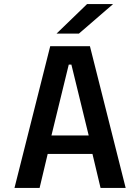

<svg xmlns="http://www.w3.org/2000/svg" viewBox="-20 -928 690 948"><path d="M600.5 0H476.5L436.5 -168H215.5L175.5 0H51.5L228 -700H424ZM319.5 -609 234 -259H418L332.5 -609ZM369.5 -762H259L410 -908H538.5Z"/></svg>

Font: Trispace Medium
Style: Regular
Weight: 500
Designer: Tyler Finck
Foundry: Etcetera Type Company
Version: Version 1.210; ttfautohint (v1.8.3)